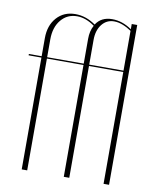

<svg xmlns="http://www.w3.org/2000/svg" viewBox="-81 -766 660 827"><g transform="rotate(10 249.5 -352.5)"><path d="M255 0V-489H95V0H71V-489H15V-495H71V-574Q71 -630 102 -664.5Q133 -699 183 -699Q230 -699 272 -669Q295 -705 343 -705Q388 -705 429 -676V-699H453V0H429V-489H279V0ZM429 -495V-669Q410 -682 390.5 -689.5Q371 -697 353 -697Q320 -697 299.5 -671Q279 -645 279 -603V-495ZM192 -691Q149 -691 122 -658.5Q95 -626 95 -573V-495H255V-604Q255 -638 269 -663Q230 -691 192 -691Z"/></g></svg>

Font: Moniqa Thin Display
Style: Regular
Weight: 100
Designer: Rajesh Rajput
Foundry: Rajesh Rajput
Version: Version 1.000